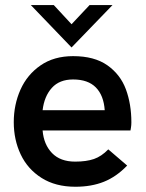

<svg xmlns="http://www.w3.org/2000/svg" viewBox="-20 -709 557 735"><path d="M32.7 -241.2Q32.7 -308.1 58.3 -365.7Q84 -423.3 135.3 -458.7Q186.5 -494.1 259.8 -494.1Q341.3 -494.1 391.1 -459Q440.9 -423.8 461.9 -367.2Q482.9 -310.5 482.9 -240.7Q482.9 -230 481.4 -220.9Q480 -211.9 479.5 -209.5H143.1Q147.5 -155.8 179.2 -123Q210.9 -90.3 267.6 -90.3Q310.5 -90.3 339.6 -100.3Q368.7 -110.4 394.5 -137.2L466.8 -75.2Q425.3 -32.2 377.7 -13.2Q330.1 5.9 268.6 5.9Q192.4 5.9 139.2 -27.8Q85.9 -61.5 59.3 -117.7Q32.7 -173.8 32.7 -241.2ZM380.9 -287.1Q377 -343.8 346.9 -374.3Q316.9 -404.8 259.8 -404.8Q207.5 -404.8 178.5 -372.6Q149.4 -340.3 143.1 -287.1ZM253.9 -527.3 98.1 -689.5H186L253.9 -616.2L322.8 -689.5H410.6Z"/></svg>

Font: Acari Sans SemiBold
Style: Regular
Weight: 600
Designer: Alfredo Marco Pradil and Stefan Peev
Foundry: Hanken Design Co.
Version: Version 1.045;January 11, 2019;FontCreator 11.5.0.2425 64-bi